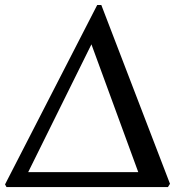

<svg xmlns="http://www.w3.org/2000/svg" viewBox="-37 -757 744 777"><path d="M-16.6 -10.7 356.4 -736.8H373L650.9 -13.2L642.6 0H-10.7ZM522.5 -60.5 333 -577.6 77.1 -60.5Z"/></svg>

Font: Merriweather
Style: Italic
Weight: 400
Italic angle: -7°
Designer: Eben Sorkin ( eben@eyebytes.com )
Foundry: Eben Sorkin ( eben@eyebytes.com )
Version: Version 1.005; ttfautohint (v0.97) -l 13 -r 13 -G 200 -x 24 